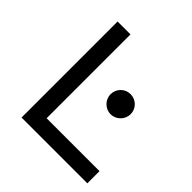

<svg xmlns="http://www.w3.org/2000/svg" viewBox="-175 -789 925 925"><g transform="rotate(45 287.0 -327.0)"><path d="M107.4 -654.3V0H555.7V-83H195.3V-654.3ZM399.4 -451.2C361.3 -451.2 331.1 -420.9 331.1 -382.8C331.1 -346.7 361.3 -314.5 399.4 -314.5C437.5 -314.5 467.8 -346.7 467.8 -382.8C467.8 -420.9 437.5 -451.2 399.4 -451.2Z"/></g></svg>

Font: Sen-gleads
Style: Regular
Weight: 400
Designer: Kosal Sen, Philatype
Foundry: Philatype
Version: Version 1.004; ttfautohint (v1.8.3)